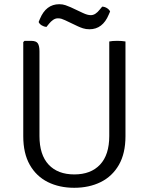

<svg xmlns="http://www.w3.org/2000/svg" viewBox="-20 -880 706 912"><path d="M576 -233Q576 -151.5 544.8 -97Q513.5 -42.5 458.5 -15.2Q403.5 12 332.5 12Q262 12 207.2 -15.2Q152.5 -42.5 121.5 -97Q90.5 -151.5 90.5 -233V-680L96.5 -686H127.5Q152.5 -686 160 -673.5Q167.5 -661 167.5 -636.5V-234Q167.5 -144.5 211 -98Q254.5 -51.5 333 -51.5Q411.5 -51.5 455.2 -98Q499 -144.5 499 -234V-683Q513.5 -686 536.5 -686Q560 -686 576 -683ZM289 -784Q279.5 -788.5 271.8 -790.8Q264 -793 255 -793Q243 -793 232.2 -785.5Q221.5 -778 213.5 -768L200.5 -752Q189 -753 178.2 -759.5Q167.5 -766 163.5 -775.5L169.5 -790Q198.5 -860 261.5 -860Q278 -860 291.5 -855.2Q305 -850.5 316 -845.5L373.5 -818.5Q395.5 -808 411 -808Q423 -808 433.5 -815Q444 -822 452.5 -833L465.5 -848.5Q477.5 -848 488 -841.5Q498.5 -835 503 -825.5L496.5 -810.5Q467.5 -741 405 -741Q388 -741 374.2 -745.5Q360.5 -750 350 -755Z"/></svg>

Font: Signika SC Light
Style: Regular
Weight: 300
Designer: Anna Giedryś
Foundry: Anna Giedryś
Version: Version 2.000; ttfautohint (v1.8.3) -l 8 -r 50 -G 200 -x 9 -